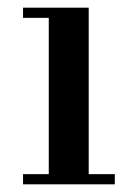

<svg xmlns="http://www.w3.org/2000/svg" viewBox="-20 -480 358 500"><path d="M211 -460V-26.5H279V0H40V-26.5H107V-433.5H40V-460Z"/></svg>

Font: Bodoni Moda SC 9pt Medium
Style: Regular
Weight: 500
Designer: Owen Earl
Foundry: indestructible type
Version: Version 2.005